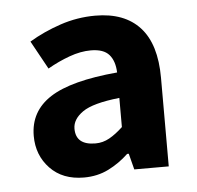

<svg xmlns="http://www.w3.org/2000/svg" viewBox="-38 -850 479 466"><g transform="rotate(-5 201.5 -617.5)"><path d="M149 -423Q97 -423 66.5 -455Q36 -487 36 -534Q36 -594 87 -627Q138 -660 251 -670Q250 -698 236.5 -713.5Q223 -729 192 -729Q167 -729 139.5 -719Q112 -709 86 -694L48 -763Q83 -784 124.5 -798Q166 -812 210 -812Q281 -812 318.5 -771Q356 -730 356 -648V-432H272L262 -471H258Q236 -450 209 -436.5Q182 -423 149 -423ZM184 -503Q202 -503 218 -512Q234 -521 251 -537V-608Q186 -601 161 -583.5Q136 -566 136 -543Q136 -503 184 -503Z"/></g></svg>

Font: Chiron Sans HK TT
Style: Bold
Weight: 700
Designer: Ryoko NISHIZUKA 西塚涼子 (kana, bopomofo & ideographs); Paul D. Hunt (Latin, Greek & Cyrillic); Sandoll Communications 산돌커뮤니
Foundry: Adobe
Version: Version 2.022;hotconv 1.0.109;makeotfexe 2.5.65596